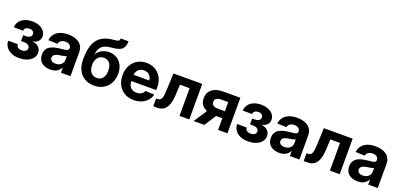

<svg xmlns="http://www.w3.org/2000/svg" viewBox="16 -1685 5547 2654"><g transform="rotate(20 2789.5 -358.5)"><path d="M249.5 7.8Q179.7 7.8 130.4 -15.6Q81.1 -39.1 54.9 -78.9Q28.8 -118.7 28.3 -166.5H168.5Q168.9 -138.7 191.2 -121.8Q213.4 -105 248.5 -105Q283.7 -105 305.4 -121.1Q327.1 -137.2 327.1 -163.1Q327.1 -189.9 303.5 -206.5Q279.8 -223.1 239.7 -223.1H197.3V-309.6H239.7Q274.9 -309.6 297.1 -325.4Q319.3 -341.3 319.3 -368.2Q319.3 -393.1 300.3 -408.4Q281.2 -423.8 250 -423.8Q217.8 -423.8 196.8 -408.7Q175.8 -393.6 175.3 -367.2H39.1Q39.1 -415 65.9 -452.4Q92.8 -489.7 140.6 -511Q188.5 -532.2 251 -532.2Q311.5 -532.2 357.4 -512.7Q403.3 -493.2 429.2 -459.5Q455.1 -425.8 455.1 -382.8Q455.1 -337.4 424.6 -308.3Q394 -279.3 346.2 -272.9V-272Q409.2 -265.6 441.7 -231.4Q474.1 -197.3 474.1 -149.9Q474.1 -104 445.6 -68.4Q417 -32.7 366.5 -12.5Q315.9 7.8 249.5 7.8Z M710 9.3Q658.7 9.3 618.4 -8.1Q578.1 -25.4 554.9 -60.3Q531.7 -95.2 531.7 -147Q531.7 -191.4 547.9 -220.7Q564 -250 592.3 -267.8Q620.6 -285.6 657.2 -295.2Q693.8 -304.7 733.9 -308.6Q781.2 -313 809.3 -317.4Q837.4 -321.8 849.9 -330.3Q862.3 -338.9 862.3 -355.5V-358.4Q862.3 -378.9 852.3 -393.6Q842.3 -408.2 823.5 -416.5Q804.7 -424.8 777.8 -424.8Q751 -424.8 730.5 -416.5Q710 -408.2 698 -393.3Q686 -378.4 683.1 -358.9L547.9 -363.8Q553.7 -416 583 -453.6Q612.3 -491.2 662.6 -511.7Q712.9 -532.2 781.2 -532.2Q832 -532.2 873.5 -520.5Q915 -508.8 944.6 -486.1Q974.1 -463.4 989.7 -430.2Q1005.4 -397 1005.4 -353.5V0H865.2V-73.2H862.8Q849.1 -48.3 828.6 -29.8Q808.1 -11.2 779.1 -1Q750 9.3 710 9.3ZM750 -91.3Q784.7 -91.3 810.3 -104.2Q835.9 -117.2 849.6 -139.6Q863.3 -162.1 863.3 -189.9V-243.2Q857.4 -239.7 846.4 -236.6Q835.4 -233.4 821.3 -230.5Q807.1 -227.5 791 -224.9Q774.9 -222.2 758.8 -219.7Q733.9 -215.8 713.6 -207.8Q693.4 -199.7 681.6 -185.8Q669.9 -171.9 669.9 -150.9Q669.9 -132.3 679.9 -118.9Q689.9 -105.5 708 -98.4Q726.1 -91.3 750 -91.3Z M1353 11.7Q1275.9 11.7 1216.6 -22Q1157.2 -55.7 1123.5 -120.1Q1089.8 -184.6 1089.8 -276.4V-292.5Q1089.8 -356.4 1098.6 -412.1Q1107.4 -467.8 1127.9 -513.9Q1148.4 -560.1 1183.8 -594.7Q1219.2 -629.4 1272.5 -650.4Q1325.7 -671.4 1399.9 -676.8Q1434.1 -679.7 1450.9 -684.6Q1467.8 -689.5 1473.6 -699.7Q1479.5 -710 1479.5 -727.5H1594.7Q1594.2 -676.3 1577.9 -642.6Q1561.5 -608.9 1522.9 -590.6Q1484.4 -572.3 1417 -566.9Q1347.2 -561.5 1305.7 -543.9Q1264.2 -526.4 1243.2 -490.5Q1222.2 -454.6 1213.9 -395.5H1215.3Q1231 -424.3 1256.6 -446.8Q1282.2 -469.2 1317.4 -482.4Q1352.5 -495.6 1395 -495.6Q1460.4 -495.6 1509.8 -465.6Q1559.1 -435.5 1586.7 -381.6Q1614.3 -327.6 1614.3 -255.4Q1614.3 -177.2 1581.3 -116.9Q1548.3 -56.6 1489.7 -22.5Q1431.2 11.7 1353 11.7ZM1354 -101.1Q1389.2 -101.1 1415.5 -118.7Q1441.9 -136.2 1456.5 -169.4Q1471.2 -202.6 1471.2 -249.5Q1471.2 -296.9 1456.8 -329.8Q1442.4 -362.8 1416 -380.1Q1389.6 -397.5 1354.5 -397.5Q1319.3 -397.5 1291.7 -379.9Q1264.2 -362.3 1248.5 -329.1Q1232.9 -295.9 1232.9 -249Q1232.9 -202.6 1248.3 -169.4Q1263.7 -136.2 1291 -118.7Q1318.4 -101.1 1354 -101.1Z M1937 11.7Q1857.4 11.7 1798.8 -22.9Q1740.2 -57.6 1708.3 -118.9Q1676.3 -180.2 1676.3 -260.3Q1676.3 -340.3 1708.7 -401.9Q1741.2 -463.4 1798.6 -498.3Q1856 -533.2 1931.6 -533.2Q1987.8 -533.2 2034.2 -514.2Q2080.6 -495.1 2114.5 -459.7Q2148.4 -424.3 2167 -374.8Q2185.5 -325.2 2185.5 -263.7V-224.6H1729.5V-316.4H2115.7L2050.3 -293.9Q2050.3 -334 2036.4 -362.8Q2022.5 -391.6 1996.6 -407.5Q1970.7 -423.3 1934.1 -423.3Q1897.9 -423.3 1871.8 -407.5Q1845.7 -391.6 1831.5 -363Q1817.4 -334.5 1817.4 -295.4V-231.9Q1817.4 -190.4 1832 -160.2Q1846.7 -129.9 1874.5 -113.5Q1902.3 -97.2 1940.9 -97.2Q1968.3 -97.2 1990 -105Q2011.7 -112.8 2026.6 -127.7Q2041.5 -142.6 2048.3 -162.6L2179.7 -156.7Q2169.4 -106.9 2135.7 -69.1Q2102.1 -31.2 2050.8 -9.8Q1999.5 11.7 1937 11.7Z M2223.1 0V-115.7H2245.1Q2265.1 -115.7 2278.6 -123.3Q2292 -130.9 2300.5 -149.2Q2309.1 -167.5 2313.5 -200.2Q2317.9 -232.9 2320.3 -282.7L2329.6 -522.5H2753.4V0H2609.4V-407.2H2467.3L2460.4 -257.8Q2456.1 -166 2434.6 -109.4Q2413.1 -52.7 2374.3 -26.4Q2335.4 0 2279.3 0Z M3314 0H3176.8V-409.2H3077.6Q3028.3 -409.2 3004.9 -393.1Q2981.4 -377 2981.4 -341.8Q2981.4 -307.1 3005.6 -291Q3029.8 -274.9 3080.1 -274.9H3234.4V-171.9H3063.5Q2958 -171.9 2898.4 -217.3Q2838.9 -262.7 2838.9 -343.3Q2838.9 -427.2 2897 -474.9Q2955.1 -522.5 3058.6 -522.5H3314ZM2973.6 0H2816.4L2970.7 -231.9H3124Z M3617.2 7.8Q3547.4 7.8 3498 -15.6Q3448.7 -39.1 3422.6 -78.9Q3396.5 -118.7 3396 -166.5H3536.1Q3536.6 -138.7 3558.8 -121.8Q3581.1 -105 3616.2 -105Q3651.4 -105 3673.1 -121.1Q3694.8 -137.2 3694.8 -163.1Q3694.8 -189.9 3671.1 -206.5Q3647.5 -223.1 3607.4 -223.1H3564.9V-309.6H3607.4Q3642.6 -309.6 3664.8 -325.4Q3687 -341.3 3687 -368.2Q3687 -393.1 3668 -408.4Q3648.9 -423.8 3617.7 -423.8Q3585.4 -423.8 3564.5 -408.7Q3543.5 -393.6 3543 -367.2H3406.7Q3406.7 -415 3433.6 -452.4Q3460.4 -489.7 3508.3 -511Q3556.2 -532.2 3618.7 -532.2Q3679.2 -532.2 3725.1 -512.7Q3771 -493.2 3796.9 -459.5Q3822.8 -425.8 3822.8 -382.8Q3822.8 -337.4 3792.2 -308.3Q3761.7 -279.3 3713.9 -272.9V-272Q3776.9 -265.6 3809.3 -231.4Q3841.8 -197.3 3841.8 -149.9Q3841.8 -104 3813.2 -68.4Q3784.7 -32.7 3734.1 -12.5Q3683.6 7.8 3617.2 7.8Z M4077.6 9.3Q4026.4 9.3 3986.1 -8.1Q3945.8 -25.4 3922.6 -60.3Q3899.4 -95.2 3899.4 -147Q3899.4 -191.4 3915.5 -220.7Q3931.6 -250 3960 -267.8Q3988.3 -285.6 4024.9 -295.2Q4061.5 -304.7 4101.6 -308.6Q4148.9 -313 4177 -317.4Q4205.1 -321.8 4217.5 -330.3Q4230 -338.9 4230 -355.5V-358.4Q4230 -378.9 4220 -393.6Q4210 -408.2 4191.2 -416.5Q4172.4 -424.8 4145.5 -424.8Q4118.7 -424.8 4098.1 -416.5Q4077.6 -408.2 4065.7 -393.3Q4053.7 -378.4 4050.8 -358.9L3915.5 -363.8Q3921.4 -416 3950.7 -453.6Q3980 -491.2 4030.3 -511.7Q4080.6 -532.2 4148.9 -532.2Q4199.7 -532.2 4241.2 -520.5Q4282.7 -508.8 4312.3 -486.1Q4341.8 -463.4 4357.4 -430.2Q4373 -397 4373 -353.5V0H4232.9V-73.2H4230.5Q4216.8 -48.3 4196.3 -29.8Q4175.8 -11.2 4146.7 -1Q4117.7 9.3 4077.6 9.3ZM4117.7 -91.3Q4152.3 -91.3 4178 -104.2Q4203.6 -117.2 4217.3 -139.6Q4231 -162.1 4231 -189.9V-243.2Q4225.1 -239.7 4214.1 -236.6Q4203.1 -233.4 4189 -230.5Q4174.8 -227.5 4158.7 -224.9Q4142.6 -222.2 4126.5 -219.7Q4101.6 -215.8 4081.3 -207.8Q4061 -199.7 4049.3 -185.8Q4037.6 -171.9 4037.6 -150.9Q4037.6 -132.3 4047.6 -118.9Q4057.6 -105.5 4075.7 -98.4Q4093.8 -91.3 4117.7 -91.3Z M4435.5 0V-115.7H4457.5Q4477.5 -115.7 4491 -123.3Q4504.4 -130.9 4512.9 -149.2Q4521.5 -167.5 4525.9 -200.2Q4530.3 -232.9 4532.7 -282.7L4542 -522.5H4965.8V0H4821.8V-407.2H4679.7L4672.9 -257.8Q4668.5 -166 4647 -109.4Q4625.5 -52.7 4586.7 -26.4Q4547.9 0 4491.7 0Z M5229.5 9.3Q5178.2 9.3 5137.9 -8.1Q5097.7 -25.4 5074.5 -60.3Q5051.3 -95.2 5051.3 -147Q5051.3 -191.4 5067.4 -220.7Q5083.5 -250 5111.8 -267.8Q5140.1 -285.6 5176.8 -295.2Q5213.4 -304.7 5253.4 -308.6Q5300.8 -313 5328.9 -317.4Q5356.9 -321.8 5369.4 -330.3Q5381.8 -338.9 5381.8 -355.5V-358.4Q5381.8 -378.9 5371.8 -393.6Q5361.8 -408.2 5343 -416.5Q5324.2 -424.8 5297.4 -424.8Q5270.5 -424.8 5250 -416.5Q5229.5 -408.2 5217.5 -393.3Q5205.6 -378.4 5202.6 -358.9L5067.4 -363.8Q5073.2 -416 5102.5 -453.6Q5131.8 -491.2 5182.1 -511.7Q5232.4 -532.2 5300.8 -532.2Q5351.6 -532.2 5393.1 -520.5Q5434.6 -508.8 5464.1 -486.1Q5493.7 -463.4 5509.3 -430.2Q5524.9 -397 5524.9 -353.5V0H5384.8V-73.2H5382.3Q5368.7 -48.3 5348.1 -29.8Q5327.6 -11.2 5298.6 -1Q5269.5 9.3 5229.5 9.3ZM5269.5 -91.3Q5304.2 -91.3 5329.8 -104.2Q5355.5 -117.2 5369.1 -139.6Q5382.8 -162.1 5382.8 -189.9V-243.2Q5377 -239.7 5366 -236.6Q5355 -233.4 5340.8 -230.5Q5326.7 -227.5 5310.5 -224.9Q5294.4 -222.2 5278.3 -219.7Q5253.4 -215.8 5233.2 -207.8Q5212.9 -199.7 5201.2 -185.8Q5189.5 -171.9 5189.5 -150.9Q5189.5 -132.3 5199.5 -118.9Q5209.5 -105.5 5227.5 -98.4Q5245.6 -91.3 5269.5 -91.3Z"/></g></svg>

Font: Inter 28pt
Style: Bold
Weight: 700
Designer: Rasmus Andersson
Foundry: rsms
Version: Version 4.001;git-66647c0bb